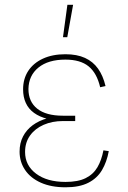

<svg xmlns="http://www.w3.org/2000/svg" viewBox="-20 -775 537 804"><path d="M254.4 9.3Q194.3 9.3 151.1 -10Q107.9 -29.3 85 -63.2Q62 -97.2 62 -140.1Q62 -175.8 76.4 -203.6Q90.8 -231.4 116.9 -250.7Q143.1 -270 179 -280Q214.8 -290 257.3 -290H294.9V-268.1H243.2Q198.7 -268.1 162.8 -252.4Q127 -236.8 106 -207.8Q85 -178.7 85 -138.7Q85 -82.5 130.9 -47.9Q176.8 -13.2 254.4 -13.2Q307.1 -13.2 339.1 -29.3Q371.1 -45.4 388.2 -75Q405.3 -104.5 413.1 -145.5L435.5 -142.1Q427.2 -96.7 407 -62.5Q386.7 -28.3 349.6 -9.5Q312.5 9.3 254.4 9.3ZM256.8 -268.6Q212.9 -268.6 179.2 -277.1Q145.5 -285.6 122.6 -302.2Q99.6 -318.8 88.1 -343.8Q76.7 -368.7 76.7 -400.9Q76.7 -445.3 98.4 -478.3Q120.1 -511.2 159.9 -529.5Q199.7 -547.9 253.9 -547.9Q302.2 -547.9 335.9 -532.5Q369.6 -517.1 390.6 -487.5Q411.6 -458 421.9 -414.6L399.4 -409.7Q385.7 -468.8 351.1 -497.1Q316.4 -525.4 253.9 -525.4Q182.1 -525.4 141.1 -492.2Q100.1 -459 99.1 -402.3Q99.1 -349.1 136 -319.8Q172.9 -290.5 243.2 -290.5H294.9V-268.6ZM243.7 -619.1 262.2 -754.9H286.1L261.7 -619.1Z"/></svg>

Font: Inter 17pt Thin
Style: Regular
Weight: 250
Version: Version 4.001;git-66647c0bb